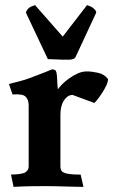

<svg xmlns="http://www.w3.org/2000/svg" viewBox="-20 -727 445 750"><path d="M206 -378Q211 -386 223 -398Q235 -410 250.5 -421Q266 -432 283.5 -440Q301 -448 319 -448Q339 -448 363.5 -442.5Q388 -437 402 -418Q402 -407 394.5 -391.5Q387 -376 377 -361Q367 -346 358.5 -335.5Q350 -325 348 -325L264 -356H260Q242 -354 229 -333.5Q216 -313 216 -278V-76Q216 -69 218.5 -63Q221 -57 229 -53Q237 -49 252.5 -47Q268 -45 295 -45L306 3Q293 3 274.5 2.5Q256 2 236 1.5Q216 1 195.5 0.5Q175 0 159 0Q131 0 99 0.5Q67 1 33 3L23 -45Q68 -46 80 -54.5Q92 -63 92 -76V-316Q92 -337 80.5 -349Q69 -361 29 -358L15 -399Q34 -404 56 -409.5Q78 -415 96 -422Q106 -426 131.5 -435.5Q157 -445 183 -456Q191 -456 195 -453.5Q199 -451 201 -442Q203 -429 203.5 -412.5Q204 -396 206 -378ZM251 -494Q235 -494 221.5 -494Q208 -494 197 -495Q194 -495 182 -495.5Q170 -496 167 -496L81 -678Q85 -689 92.5 -695.5Q100 -702 117 -707L225 -584L320 -707Q334 -702 338.5 -699.5Q343 -697 349 -691Q353 -687 354.5 -683.5Q356 -680 356 -678L276 -506Q273 -499 265.5 -496.5Q258 -494 251 -494Z"/></svg>

Font: Lusitana
Style: Bold
Weight: 700
Designer: Ana Paula Megda
Foundry: Ana Paula Megda
Version: Version 1.000; ttfautohint (v1.1) -l 8 -r 50 -G 200 -x 14 -D